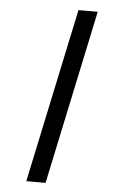

<svg xmlns="http://www.w3.org/2000/svg" viewBox="-54 -797 491 834"><g transform="rotate(5 191.5 -380.0)"><path d="M93 0 254 -760H338L177 0Z"/></g></svg>

Font: Noto Serif ExtraCondensed ExtraBold
Style: Italic
Weight: 800
Width: 2
Italic angle: -12°
Designer: Monotype Design Team
Foundry: Monotype Imaging Inc.
Version: Version 2.013